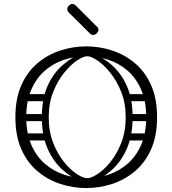

<svg xmlns="http://www.w3.org/2000/svg" viewBox="-20 -945 874 973"><path d="M721 -351Q721 -432 695.5 -490.5Q670 -549 627 -586.5Q584 -624 529.5 -642Q475 -660 417 -660Q359 -660 304.5 -642Q250 -624 207 -586.5Q164 -549 138.5 -490.5Q113 -432 113 -351Q113 -270 138.5 -211.5Q164 -153 207 -115.5Q250 -78 304.5 -60Q359 -42 417 -42Q475 -42 529.5 -60Q584 -78 627 -115.5Q670 -153 695.5 -211.5Q721 -270 721 -351ZM58 -351Q58 -446 88.5 -514Q119 -582 171 -625.5Q223 -669 287 -689.5Q351 -710 417 -710Q483 -710 547 -689.5Q611 -669 663 -625.5Q715 -582 745.5 -514Q776 -446 776 -351Q776 -256 745.5 -188Q715 -120 663 -76.5Q611 -33 547 -12.5Q483 8 417 8Q351 8 287 -12.5Q223 -33 171 -76.5Q119 -120 88.5 -188Q58 -256 58 -351ZM222 -252Q222 -243 217 -238Q212 -233 205 -233H110Q94 -233 94 -252Q94 -269 111 -269H205Q222 -269 222 -252ZM220 -451Q220 -442 215 -437Q210 -432 203 -432H108Q92 -432 92 -451Q92 -468 109 -468H203Q220 -468 220 -451ZM214 -350Q214 -341 209 -336Q204 -331 197 -331H102Q86 -331 86 -350Q86 -367 103 -367H197Q214 -367 214 -350ZM613 -252Q613 -269 630 -269H724Q741 -269 741 -252Q741 -233 725 -233H630Q623 -233 618 -238Q613 -243 613 -252ZM615 -451Q615 -468 632 -468H726Q743 -468 743 -451Q743 -432 727 -432H632Q625 -432 620 -437Q615 -442 615 -451ZM621 -350Q621 -367 638 -367H732Q749 -367 749 -350Q749 -331 733 -331H638Q631 -331 626 -336Q621 -341 621 -350ZM439 -18 422 -42Q442 -42 474.5 -63Q507 -84 539.5 -124Q572 -164 594.5 -221Q617 -278 617 -351Q617 -423 594 -480Q571 -537 538 -577.5Q505 -618 473 -639Q441 -660 422 -660L438 -680Q498 -658 546.5 -615.5Q595 -573 623.5 -508Q652 -443 652 -351Q652 -260 623.5 -193.5Q595 -127 547 -84Q499 -41 439 -18ZM405 -18Q346 -41 297.5 -84Q249 -127 220.5 -193.5Q192 -260 192 -351Q192 -443 220.5 -508Q249 -573 298 -615.5Q347 -658 406 -680L422 -660Q403 -660 371 -639Q339 -618 306 -577.5Q273 -537 250 -480Q227 -423 227 -351Q227 -278 249.5 -221Q272 -164 304.5 -124Q337 -84 369.5 -63Q402 -42 422 -42ZM437 -774 330 -880Q321 -889 321 -898Q321 -908 329 -916Q338 -925 347 -925Q356 -925 365 -916L472 -809Q479 -802 479 -794Q479 -785 470 -776Q462 -768 452 -768Q443 -768 437 -774Z"/></svg>

Font: Agu Display
Style: Regular
Weight: 400
Designer: Oluwaseun Badejo
Version: Version 1.103